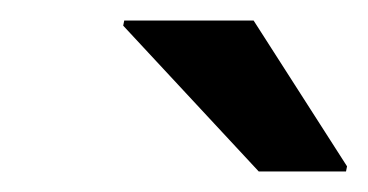

<svg xmlns="http://www.w3.org/2000/svg" viewBox="-20 -749 358 187"><path d="M232 -582 100 -724 101 -729H227L318 -587L317 -582Z"/></svg>

Font: Saira Expanded SemiBold
Style: Italic
Weight: 600
Width: 7
Italic angle: -12°
Designer: Hector Gatti with collaboration of the Omnibus-Type team
Foundry: Omnibus-Type
Version: Version 1.101